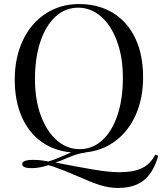

<svg xmlns="http://www.w3.org/2000/svg" viewBox="-20 -742 803 950"><path d="M763 29Q741 105 700 143Q651 188 565 188Q519 188 475 174Q431 160 364 130Q290 98 243 82L219 75Q176 90 136 90Q90 90 90 70Q90 49 144 49Q179 49 219 57Q251 48 293 29Q319 17 332 12Q247 4 184.5 -41Q122 -86 87.5 -164.5Q53 -243 53 -348Q53 -458 93.5 -543Q134 -628 206.5 -675Q279 -722 371 -722Q466 -722 537.5 -679Q609 -636 648.5 -554.5Q688 -473 688 -360Q688 -256 652 -174.5Q616 -93 551 -44.5Q486 4 402 12V13Q378 16 360.5 21.5Q343 27 314 39Q278 55 254 62Q365 84 442.5 97Q520 110 571 110Q642 110 683.5 89.5Q725 69 748 23ZM374 -4Q438 -4 486.5 -48.5Q535 -93 561.5 -173Q588 -253 588 -356Q588 -460 558.5 -539Q529 -618 479 -661Q429 -704 367 -704Q303 -704 254.5 -659.5Q206 -615 179.5 -535Q153 -455 153 -352Q153 -248 182.5 -169Q212 -90 262 -47Q312 -4 374 -4Z"/></svg>

Font: Playfair Display SC
Style: Regular
Weight: 400
Designer: Claus Eggers Sørensen
Foundry: Claus Eggers Sørensen
Version: Version 1.200; ttfautohint (v1.6)